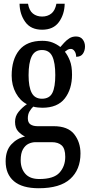

<svg xmlns="http://www.w3.org/2000/svg" viewBox="-20 -764 478 1021"><path d="M186 237Q98 237 54 199.5Q10 162 10 94Q10 36 40.5 3.5Q71 -29 113 -38Q94 -47 77 -65Q60 -83 60 -116Q60 -146 78.5 -169Q97 -192 123 -210Q87 -228 64.5 -269Q42 -310 42 -362Q42 -448 82.5 -497.5Q123 -547 205 -547Q236 -547 259 -538Q282 -529 301 -514Q309 -523 321 -536.5Q333 -550 348.5 -560Q364 -570 384 -570Q408 -570 420 -554Q432 -538 432 -517Q432 -495 421 -478.5Q410 -462 385 -462Q385 -480 376.5 -492Q368 -504 357 -504Q347 -504 339.5 -499.5Q332 -495 325 -489Q341 -469 352 -440.5Q363 -412 363 -367Q363 -290 324.5 -240.5Q286 -191 205 -191Q196 -191 181 -192.5Q166 -194 157 -197Q147 -188 137.5 -172.5Q128 -157 128 -135Q128 -112 142 -102.5Q156 -93 179 -93H265Q341 -93 374.5 -50.5Q408 -8 408 52Q408 138 353.5 187.5Q299 237 186 237ZM203 -239Q243 -239 258.5 -270Q274 -301 274 -365Q274 -431 258 -464.5Q242 -498 203 -498Q165 -498 148.5 -464Q132 -430 132 -364Q132 -302 148.5 -270.5Q165 -239 203 -239ZM189 188Q266 188 296.5 154Q327 120 327 70Q327 27 308.5 9.5Q290 -8 255 -8H169Q150 -8 132 0.5Q114 9 102 30Q90 51 90 88Q90 132 114.5 160Q139 188 189 188ZM204 -606Q144 -606 114.5 -647Q85 -688 84 -744H129Q135 -708 155 -692Q175 -676 204 -676Q233 -676 253 -692Q273 -708 280 -744H324Q323 -688 293.5 -647Q264 -606 204 -606Z"/></svg>

Font: Noto Serif Hebrew ExtraCondensed Medium
Style: Regular
Weight: 500
Width: 2
Designer: Monotype Design Team
Foundry: Monotype Imaging Inc.
Version: Version 2.004; ttfautohint (v1.8.4.7-5d5b)